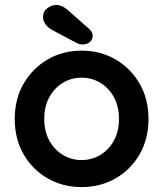

<svg xmlns="http://www.w3.org/2000/svg" viewBox="-20 -751 664 781"><path d="M584 -267Q584 -185 547.5 -122.5Q511 -60 449.5 -25Q388 10 312 10Q236 10 174.5 -25Q113 -60 76.5 -122.5Q40 -185 40 -267Q40 -349 76.5 -411.5Q113 -474 174.5 -509.5Q236 -545 312 -545Q388 -545 449.5 -509.5Q511 -474 547.5 -411.5Q584 -349 584 -267ZM464 -267Q464 -318 443.5 -355.5Q423 -393 388.5 -414Q354 -435 312 -435Q270 -435 235.5 -414Q201 -393 180.5 -355.5Q160 -318 160 -267Q160 -217 180.5 -179.5Q201 -142 235.5 -121Q270 -100 312 -100Q354 -100 388.5 -121Q423 -142 443.5 -179.5Q464 -217 464 -267ZM315 -570Q310 -570 304 -571.5Q298 -573 292 -576L192 -629Q174 -639 164.5 -653Q155 -667 155 -682Q155 -705 173 -718Q191 -731 208 -731Q222 -731 234.5 -724.5Q247 -718 257 -709L343 -633Q357 -620 357 -606Q357 -590 345.5 -580Q334 -570 315 -570Z"/></svg>

Font: zvoove
Style: Bold
Weight: 700
Designer: Vernon Adams (Nunito) & Andrew Paglinawan (Quicksand)
Foundry: zvoove
Version: Version 3.006